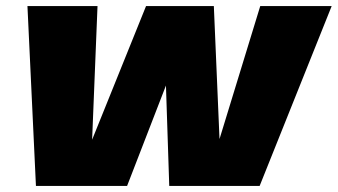

<svg xmlns="http://www.w3.org/2000/svg" viewBox="-20 -613 1114 633"><path d="M98.5 0H399L628.5 -593H461.5L276.5 -134.5H283L301.5 -593H70.5ZM538 0H836L1073.5 -593H838L698 -136H704.5L685 -593H518.5Z"/></svg>

Font: Anybody UltraCondensed Thin Black
Style: Italic
Weight: 900
Italic angle: -10°
Version: Version 1.111